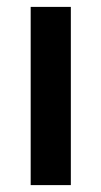

<svg xmlns="http://www.w3.org/2000/svg" viewBox="-20 -537 294 557"><path d="M69 0V-517H185.5V0Z"/></svg>

Font: Public Sans Thin SemiBold
Style: Regular
Weight: 600
Version: Version 2.001